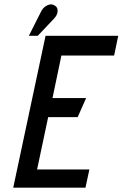

<svg xmlns="http://www.w3.org/2000/svg" viewBox="-20 -865 565 885"><path d="M41 0H374L392 -84H151L202 -325H338L377 -413H222L263 -609H506L525 -700H190ZM227 -777Q238 -788 242.5 -799.5Q247 -811 245 -822Q243 -833 233 -839Q221 -847 208.5 -844Q196 -841 186 -833Q176 -825 170 -813L113 -700H154Z"/></svg>

Font: Advent Pro SemiBold
Style: Italic
Weight: 600
Italic angle: -12°
Version: Version 3.000